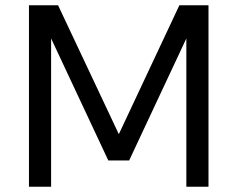

<svg xmlns="http://www.w3.org/2000/svg" viewBox="-20 -710 903 730"><path d="M90.1 0V-690H200.8L431.8 -199.9L662 -690H772.7V0H688.5V-563.8L471.1 -100H391.7L174.3 -563.8V0Z"/></svg>

Font: Oxanium ExtraLight
Style: Regular
Weight: 200
Designer: Severin Meyer
Version: Version 2.000